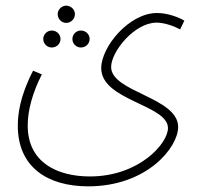

<svg xmlns="http://www.w3.org/2000/svg" viewBox="-20 -429 712 679"><path d="M214 -348C231 -348 245 -362 245 -379C245 -395 231 -409 214 -409C198 -409 184 -395 184 -379C184 -362 198 -348 214 -348ZM43 16C43 161 147 230 292 230C499 230 610 93 610 20C610 -85 373 -103 373 -192C373 -246 455 -349 534 -349C562 -349 597 -336 617 -325L632 -356C613 -367 575 -383 535 -383C437 -383 338 -264 338 -188C338 -73 574 -59 574 24C574 79 471 195 298 195C183 195 78 146 78 15C78 -39 95 -101 128 -166L97 -179C49 -86 43 -22 43 16ZM163 -261C180 -261 194 -274 194 -291C194 -308 180 -321 163 -321C147 -321 133 -308 133 -291C133 -274 147 -261 163 -261ZM266 -261C283 -261 297 -274 297 -291C297 -308 283 -321 266 -321C250 -321 236 -308 236 -291C236 -274 250 -261 266 -261Z"/></svg>

Font: Noto Sans Arabic UI Cn XLt
Style: Regular
Weight: 200
Width: 3
Designer: Monotype Design Team, Nadine Chahine and Nizar Qandah
Foundry: Monotype Imaging Inc.
Version: Version 2.010